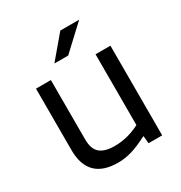

<svg xmlns="http://www.w3.org/2000/svg" viewBox="-162 -792 863 916"><g transform="rotate(-30 269.0 -334.0)"><path d="M226 8Q144 8 103 -33Q62 -74 62 -156V-494H144V-166Q144 -115 170 -92Q196 -69 252 -69Q286 -69 320.5 -77.5Q355 -86 390 -104V-494H472V0H397L393 -41H391Q339 -14 301 -3Q263 8 226 8ZM301 -676H405L274 -554H198Z"/></g></svg>

Font: Blinker
Style: Regular
Weight: 400
Designer: Juergen Huber
Foundry: supertype
Version: Version 1.017;hotconv 1.0.117;makeotfexe 2.5.65602